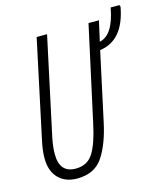

<svg xmlns="http://www.w3.org/2000/svg" viewBox="-114 -847 814 944"><g transform="rotate(-15 293.0 -375.0)"><path d="M359 -224 434 -571Q556 -587 586 -751L583 -760H538Q514 -626 443 -611L466 -714H413L307 -229Q287 -134 257.5 -86.5Q228 -39 168 -39Q86 -39 86 -134Q86 -170 95 -215L202 -714H149L43 -217Q32 -167 32 -128Q32 -62 67.5 -26Q103 10 162 10Q251 10 293.5 -53Q336 -116 359 -224Z"/></g></svg>

Font: Noto Sans Display Condensed Light
Style: Italic
Weight: 300
Width: 3
Designer: Monotype Design team
Foundry: Monotype Imaging Inc.
Version: 1.000